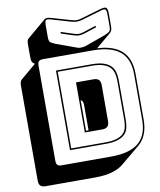

<svg xmlns="http://www.w3.org/2000/svg" viewBox="-113 -1076 1072 1283"><g transform="rotate(-10 423.0 -434.5)"><path d="M428 119H91Q67 119 56 108Q45 97 45 73V-575Q45 -588 48.5 -597Q52 -606 59 -612L162 -699Q149 -706 144 -717Q139 -728 139 -751V-832Q139 -849 141.5 -859Q144 -869 150 -873L279 -982Q284 -986 294.5 -986.5Q305 -987 323 -982L460 -942Q476 -938 488 -938Q500 -938 516 -942L653 -982Q686 -992 696.5 -984.5Q707 -977 707 -941V-860Q707 -841 703 -831Q699 -821 691 -814L590 -729Q704 -723 758.5 -670Q813 -617 813 -516V-204Q813 -150 797 -109.5Q781 -69 750 -42L620 66Q589 92 541 105.5Q493 119 428 119ZM519 -932Q502 -928 488 -928Q474 -928 457 -932L320 -972Q294 -980 286 -974Q278 -968 278 -941V-860Q278 -833 286.5 -825Q295 -817 320 -807L457 -757Q464 -754 472 -753Q480 -752 489 -752Q498 -753 508.5 -755Q519 -757 528 -761L656 -807Q680 -817 688.5 -825Q697 -833 697 -860V-941Q697 -968 689 -974Q681 -980 656 -972ZM368 -879 455 -851Q462 -849 469.5 -847Q477 -845 487 -845Q497 -845 504.5 -847Q512 -849 519 -851L606 -879V-868L523 -841Q514 -839 506 -837Q498 -835 487 -835Q476 -835 468 -837Q460 -839 451 -841L368 -868ZM557 0Q682 0 742.5 -50Q803 -100 803 -204V-516Q803 -620 742.5 -670Q682 -720 557 -720H220Q201 -720 192.5 -711.5Q184 -703 184 -684V-36Q184 -17 192.5 -8.5Q201 0 220 0ZM293 -90V-630H535Q586 -630 617.5 -619Q649 -608 666 -589.5Q683 -571 689 -545.5Q695 -520 695 -491V-226Q695 -197 689.5 -172Q684 -147 667 -129Q650 -111 618 -100.5Q586 -90 535 -90ZM535 -620H303V-100H535Q583 -100 612.5 -109.5Q642 -119 658 -135.5Q674 -152 679.5 -175.5Q685 -199 685 -226V-491Q685 -518 679 -542Q673 -566 657 -583Q641 -600 611.5 -610Q582 -620 535 -620ZM411 -529H530Q554 -529 565.5 -517.5Q577 -506 577 -481V-238Q577 -213 565.5 -201Q554 -189 530 -189H411ZM438 -372Q438 -385 434 -394Q430 -403 421 -407V-199H438Z"/></g></svg>

Font: Bungee Shade
Style: Regular
Weight: 400
Designer: David Jonathan Ross
Foundry: David Jonathan Ross
Version: Version 1.001;PS 1.0;hotconv 1.0.72;makeotf.lib2.5.5900